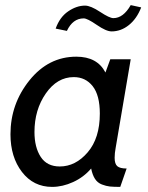

<svg xmlns="http://www.w3.org/2000/svg" viewBox="-20 -722 580 752"><path d="M492 -490 433 -143Q429 -122 429 -104Q429 -80 439.5 -71Q450 -62 476 -62L451 10Q425 10 410.5 8.5Q396 7 379 0.5Q362 -6 352 -21.5Q342 -37 337 -62Q308 -28 266.5 -9Q225 10 184 10Q111 10 66 -48.5Q21 -107 21 -196Q21 -315 95.5 -407.5Q170 -500 279 -500Q361 -500 393 -438L412 -490ZM269 -420Q204 -420 159.5 -356Q115 -292 115 -205Q115 -145 139.5 -107.5Q164 -70 214 -70Q276 -70 323.5 -125.5Q371 -181 371 -277Q371 -349 343 -384.5Q315 -420 269 -420ZM417 -599Q396 -599 359 -624.5Q322 -650 308 -650Q265 -650 242 -601L198 -610Q214 -655 247 -677.5Q280 -700 313 -700Q335 -700 372 -675.5Q409 -651 424 -651Q463 -651 492 -702L533 -693Q516 -649 485 -624Q454 -599 417 -599Z"/></svg>

Font: Cabin
Style: Italic
Weight: 400
Designer: Pablo Impallari
Foundry: Pablo Impallari. www.impallari.com Igino Marini. www.ikern.com
Version: Version 1.005